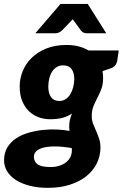

<svg xmlns="http://www.w3.org/2000/svg" viewBox="-55 -748 605 946"><path d="M194 75Q217 75 236.5 69Q256 63 269.8 52.2Q283.5 41.5 291.2 26.5Q299 11.5 299 -7Q299 -10 299 -13Q299 -16 298.5 -18.5Q247.5 -27 211.8 -26.5Q176 -26 154 -19.2Q132 -12.5 122 -1.2Q112 10 112 23.5Q112 49 130.8 62Q149.5 75 194 75ZM237 -250.5Q255.5 -250.5 269.2 -260Q283 -269.5 292 -284.8Q301 -300 305.8 -319Q310.5 -338 311 -357.5Q311 -390 297.5 -408Q284 -426 256 -426Q237.5 -426 223.8 -417.2Q210 -408.5 201 -394Q192 -379.5 187.5 -360.5Q183 -341.5 183 -321Q183 -288 196.5 -269.2Q210 -250.5 237 -250.5ZM530 -499.5 523 -451Q518.5 -422.5 494 -412.5L450 -397.5Q453 -381.5 453 -363.5Q453 -331.5 444.2 -309Q435.5 -286.5 425 -266.5Q414.5 -246.5 405.8 -225.5Q397 -204.5 397 -176Q397 -155.5 403.8 -138.2Q410.5 -121 418.5 -103Q426.5 -85 433.2 -65Q440 -45 440 -19Q439.5 21 422 56.8Q404.5 92.5 371.5 119.2Q338.5 146 290.5 161.8Q242.5 177.5 181 177.5Q130.5 177.5 90.5 167Q50.5 156.5 22.8 138.5Q-5 120.5 -20 95.8Q-35 71 -35 42.5Q-35 5 -18.5 -22Q-2 -49 25 -66.8Q52 -84.5 86.5 -94.2Q121 -104 157 -107.8Q193 -111.5 227 -109.8Q261 -108 287.5 -103Q286 -115 286 -128Q286 -155.5 299.5 -188.5Q280.5 -175.5 255 -168Q229.5 -160.5 192 -160.5Q162.5 -160.5 135.5 -170.2Q108.5 -180 87.8 -200Q67 -220 54.5 -250.2Q42 -280.5 42 -322Q42 -360.5 56.8 -397.2Q71.5 -434 100.8 -462.8Q130 -491.5 173.2 -509Q216.5 -526.5 274 -526.5Q304 -526.5 331 -519.8Q358 -513 381 -499.5ZM468.5 -584H374Q365.5 -584 358 -586.8Q350.5 -589.5 343.5 -598L313.5 -639.5Q308.5 -645 304 -653.5Q300 -649.5 296.8 -646Q293.5 -642.5 290.5 -639.5L250.5 -598Q243 -591 234.5 -587.5Q226 -584 217.5 -584H119L243 -728.5H377.5Z"/></svg>

Font: Lato ExtraBold
Style: Italic
Weight: 800
Italic angle: -7°
Designer: Lukasz Dziedzic with Adam Twardoch and Botio Nikoltchev
Foundry: tyPoland Lukasz Dziedzic
Version: Version 2.015; 2015-08-06; http://www.latofonts.com/